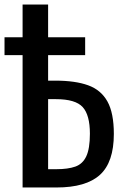

<svg xmlns="http://www.w3.org/2000/svg" viewBox="-30 -830 551 850"><path d="M70 0V-586H-10V-665H70V-810H183V-665H347V-586H183V-473H215Q303 -473 360 -452.5Q417 -432 445.5 -381Q474 -330 474 -237Q474 -112 412.5 -56Q351 0 220 0ZM183 -81H220Q271 -81 303.5 -92.5Q336 -104 352 -138Q368 -172 368 -238Q368 -321 336 -356Q304 -391 218 -391H183Z"/></svg>

Font: Oswald
Style: Regular
Weight: 400
Designer: Vernon Adams
Foundry: Vernon Adams
Version: Version 4.103; ttfautohint (v1.8.3)